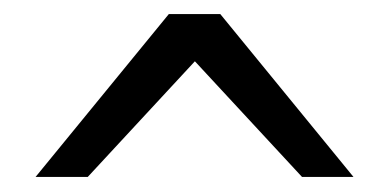

<svg xmlns="http://www.w3.org/2000/svg" viewBox="-20 -624 540 266"><path d="M285.2 -604.5 469.7 -378.9H398.4L250 -539.1L101.6 -378.9H29.3L213.9 -604.5Z"/></svg>

Font: BabelStone Flags
Style: Regular
Weight: 400
Designer: Andrew West
Foundry: BabelStone
Version: Version 4.12